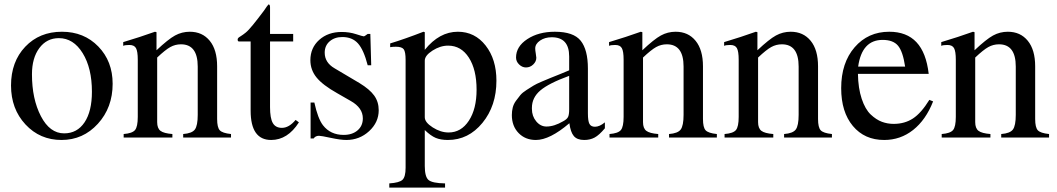

<svg xmlns="http://www.w3.org/2000/svg" viewBox="-20 -624 4795 871"><path d="M261 -480Q361 -480 426 -413Q491 -346 491 -244Q491 -136 424 -62.5Q357 11 259 11Q161 11 95.5 -59.5Q30 -130 30 -236Q30 -344 94.5 -412Q159 -480 261 -480ZM125 -287Q125 -175 165.5 -97Q206 -19 271 -19Q330 -19 363.5 -69Q397 -119 397 -208Q397 -315 355 -383Q313 -451 247 -451Q192 -451 158.5 -406Q125 -361 125 -287Z M539 -416V-433Q616 -456 683 -480L690 -478V-396Q743 -446 774 -463Q805 -480 841 -480Q898 -480 931.5 -439Q965 -398 965 -323V-84Q965 -46 977 -33Q989 -20 1028 -16V0H811V-16Q851 -19 864 -36.5Q877 -54 877 -103V-322Q877 -423 801 -423Q775 -423 752.5 -410.5Q730 -398 693 -363V-70Q693 -42 708 -30.5Q723 -19 762 -16V0H541V-16Q580 -19 592.5 -34Q605 -49 605 -94V-353Q605 -391 597 -405.5Q589 -420 567 -420Q547 -420 539 -416Z M1310 -470V-436H1205V-138Q1205 -88 1217.5 -66Q1230 -44 1259 -44Q1291 -44 1321 -80L1336 -69Q1285 11 1210 11Q1117 11 1117 -122V-436H1062Q1058 -439 1058 -443Q1058 -449 1061 -452Q1064 -455 1073 -460.5Q1082 -466 1094.5 -476Q1107 -486 1128.5 -512.5Q1150 -539 1177 -575Q1193 -599 1198 -604Q1205 -604 1205 -591V-470Z M1631 -459Q1633 -459 1648 -470H1660L1664 -328H1648Q1630 -398 1604 -427Q1578 -456 1533 -456Q1498 -456 1475.5 -436.5Q1453 -417 1453 -385Q1453 -340 1498 -314L1611 -247Q1657 -219 1677.5 -190.5Q1698 -162 1698 -124Q1698 -69 1654.5 -29Q1611 11 1551 11Q1525 11 1481 1.5Q1437 -8 1427 -8Q1411 -8 1403 4H1389V-159H1406Q1422 -86 1445 -56Q1479 -12 1539 -12Q1578 -12 1602 -32.5Q1626 -53 1626 -87Q1626 -135 1571 -166L1510 -201Q1444 -238 1416 -272.5Q1388 -307 1388 -351Q1388 -407 1428 -443Q1468 -479 1530 -479Q1565 -479 1595.5 -469Q1626 -459 1631 -459Z M1750 -410V-427Q1816 -447 1901 -480L1907 -478V-398Q1973 -480 2057 -480Q2134 -480 2183 -417.5Q2232 -355 2232 -258Q2232 -144 2168.5 -66.5Q2105 11 2012 11Q1979 11 1956.5 1.5Q1934 -8 1907 -34V129Q1907 178 1924 192.5Q1941 207 1999 208V227H1746V208Q1792 205 1806 191.5Q1820 178 1820 137V-352Q1820 -389 1811.5 -400.5Q1803 -412 1776 -412Q1760 -412 1750 -410ZM1907 -349V-92Q1907 -69 1943 -46Q1979 -23 2015 -23Q2072 -23 2107 -76.5Q2142 -130 2142 -217Q2142 -308 2107 -362.5Q2072 -417 2013 -417Q1977 -417 1942 -394.5Q1907 -372 1907 -349Z M2302 -102Q2302 -120 2306 -136Q2310 -152 2320.5 -166.5Q2331 -181 2340.5 -192.5Q2350 -204 2369 -216Q2388 -228 2400 -235.5Q2412 -243 2438 -254Q2464 -265 2477.5 -270.5Q2491 -276 2520 -287.5Q2549 -299 2562 -305V-368Q2562 -455 2483 -455Q2452 -455 2430 -440Q2408 -425 2408 -404Q2408 -396 2410.5 -381.5Q2413 -367 2413 -362Q2413 -345 2399 -331.5Q2385 -318 2366 -318Q2349 -318 2335 -331.5Q2321 -345 2321 -363Q2321 -413 2372 -446.5Q2423 -480 2497 -480Q2582 -480 2614.5 -439Q2647 -398 2647 -313V-110Q2647 -75 2654 -62Q2661 -49 2679 -49Q2700 -49 2724 -69V-42Q2698 -11 2677.5 0Q2657 11 2630 11Q2598 11 2583 -7Q2568 -25 2563 -65Q2474 11 2411 11Q2363 11 2332.5 -20.5Q2302 -52 2302 -102ZM2562 -128V-280Q2469 -246 2431 -213.5Q2393 -181 2393 -135V-130Q2393 -97 2412.5 -73.5Q2432 -50 2459 -50Q2494 -50 2535 -74Q2552 -83 2557 -93.5Q2562 -104 2562 -128Z M2743 -416V-433Q2820 -456 2887 -480L2894 -478V-396Q2947 -446 2978 -463Q3009 -480 3045 -480Q3102 -480 3135.5 -439Q3169 -398 3169 -323V-84Q3169 -46 3181 -33Q3193 -20 3232 -16V0H3015V-16Q3055 -19 3068 -36.5Q3081 -54 3081 -103V-322Q3081 -423 3005 -423Q2979 -423 2956.5 -410.5Q2934 -398 2897 -363V-70Q2897 -42 2912 -30.5Q2927 -19 2966 -16V0H2745V-16Q2784 -19 2796.5 -34Q2809 -49 2809 -94V-353Q2809 -391 2801 -405.5Q2793 -420 2771 -420Q2751 -420 2743 -416Z M3265 -416V-433Q3342 -456 3409 -480L3416 -478V-396Q3469 -446 3500 -463Q3531 -480 3567 -480Q3624 -480 3657.5 -439Q3691 -398 3691 -323V-84Q3691 -46 3703 -33Q3715 -20 3754 -16V0H3537V-16Q3577 -19 3590 -36.5Q3603 -54 3603 -103V-322Q3603 -423 3527 -423Q3501 -423 3478.5 -410.5Q3456 -398 3419 -363V-70Q3419 -42 3434 -30.5Q3449 -19 3488 -16V0H3267V-16Q3306 -19 3318.5 -34Q3331 -49 3331 -94V-353Q3331 -391 3323 -405.5Q3315 -420 3293 -420Q3273 -420 3265 -416Z M3872 -289Q3873 -224 3889 -176Q3905 -128 3930 -104.5Q3955 -81 3980.5 -71.5Q4006 -62 4034 -62Q4084 -62 4121.5 -86.5Q4159 -111 4196 -171L4213 -164Q4180 -80 4122.5 -34.5Q4065 11 3991 11Q3902 11 3849 -52.5Q3796 -116 3796 -224Q3796 -339 3857 -409.5Q3918 -480 4014 -480Q4093 -480 4137.5 -432.5Q4182 -385 4193 -289ZM3873 -322H4086Q4076 -390 4054 -416.5Q4032 -443 3984 -443Q3890 -443 3873 -322Z M4250 -416V-433Q4327 -456 4394 -480L4401 -478V-396Q4454 -446 4485 -463Q4516 -480 4552 -480Q4609 -480 4642.5 -439Q4676 -398 4676 -323V-84Q4676 -46 4688 -33Q4700 -20 4739 -16V0H4522V-16Q4562 -19 4575 -36.5Q4588 -54 4588 -103V-322Q4588 -423 4512 -423Q4486 -423 4463.5 -410.5Q4441 -398 4404 -363V-70Q4404 -42 4419 -30.5Q4434 -19 4473 -16V0H4252V-16Q4291 -19 4303.5 -34Q4316 -49 4316 -94V-353Q4316 -391 4308 -405.5Q4300 -420 4278 -420Q4258 -420 4250 -416Z"/></svg>

Font: MM Ethnic
Style: Regular
Weight: 400
Designer: Khon Soe Zaw Thu
Version: Version 1.00 July 18, 2016, initial release